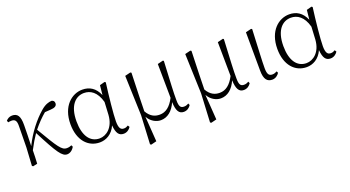

<svg xmlns="http://www.w3.org/2000/svg" viewBox="-51 -1084 3367 1849"><g transform="rotate(-20 1632.5 -159.5)"><path d="M468 14C496 14 525 -5 542 -37L534 -54C522 -48 503 -43 484 -43C434 -43 404 -88 275 -308C319 -362 361 -405 404 -441L462 -445C507 -447 529 -460 529 -488C529 -510 516 -518 501 -522C471 -520 435 -511 390 -472C309 -403 226 -298 168 -179C170 -251 173 -326 173 -393C174 -486 149 -519 94 -519C66 -519 44 -504 31 -488L39 -470C49 -472 60 -474 72 -474C109 -474 124 -455 123 -402L120 -183L109 2L119 10L164 0C167 -45 168 -90 169 -136C203 -201 222 -232 255 -281C379 -40 417 14 468 14Z M803 14C866 14 932 -19 968 -100C975 -16 1000 14 1047 14C1079 14 1105 -4 1121 -29L1110 -47C1096 -39 1085 -33 1066 -33C1034 -33 1016 -53 1016 -123C1016 -194 1035 -377 1053 -511L1043 -518L991 -504L981 -406C946 -488 888 -522 815 -522C707 -522 595 -432 595 -247C595 -81 684 14 803 14ZM977 -337 970 -207C961 -78 881 -23 814 -23C717 -23 659 -106 659 -253C659 -419 735 -486 819 -486C884 -486 947 -448 977 -337Z M1428 14C1497 14 1552 -31 1588 -113C1591 -23 1614 14 1663 14C1698 14 1723 -6 1737 -29L1730 -47C1716 -40 1703 -33 1683 -33C1649 -33 1633 -48 1633 -115C1632 -197 1638 -285 1649 -513L1641 -519L1584 -505L1588 -157C1547 -78 1498 -40 1436 -40C1385 -40 1341 -60 1306 -121C1307 -216 1311 -314 1317 -513L1307 -519L1250 -505L1264 -96L1249 196L1260 203L1316 189L1298 -69C1326 -16 1379 14 1428 14Z M2043 14C2112 14 2167 -31 2203 -113C2206 -23 2229 14 2278 14C2313 14 2338 -6 2352 -29L2345 -47C2331 -40 2318 -33 2298 -33C2264 -33 2248 -48 2248 -115C2247 -197 2253 -285 2264 -513L2256 -519L2199 -505L2203 -157C2162 -78 2113 -40 2051 -40C2000 -40 1956 -60 1921 -121C1922 -216 1926 -314 1932 -513L1922 -519L1865 -505L1879 -96L1864 196L1875 203L1931 189L1913 -69C1941 -16 1994 14 2043 14Z M2570 14C2604 14 2631 -9 2643 -30L2635 -47C2621 -40 2608 -33 2588 -33C2556 -33 2537 -48 2537 -114C2537 -195 2543 -281 2553 -510L2544 -516L2486 -502L2488 -109C2488 -17 2519 14 2570 14Z M2923 14C2986 14 3052 -19 3088 -100C3095 -16 3120 14 3167 14C3199 14 3225 -4 3241 -29L3230 -47C3216 -39 3205 -33 3186 -33C3154 -33 3136 -53 3136 -123C3136 -194 3155 -377 3173 -511L3163 -518L3111 -504L3101 -406C3066 -488 3008 -522 2935 -522C2827 -522 2715 -432 2715 -247C2715 -81 2804 14 2923 14ZM3097 -337 3090 -207C3081 -78 3001 -23 2934 -23C2837 -23 2779 -106 2779 -253C2779 -419 2855 -486 2939 -486C3004 -486 3067 -448 3097 -337Z"/></g></svg>

Font: Noto Serif TC ExtraLight
Style: Regular
Weight: 200
Designer: Ryoko NISHIZUKA 西塚涼子 (kana & ideographs); Frank Grießhammer (Latin, Greek & Cyrillic); Wenlong ZHANG 张文龙 (bopomofo); San
Foundry: Adobe
Version: Version 2.001;hotconv 1.1.0;makeotfexe 2.6.0